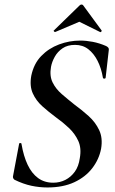

<svg xmlns="http://www.w3.org/2000/svg" viewBox="-20 -815 507 847"><path d="M189 12Q154 12 118.5 4.5Q83 -3 44 -22Q40 -25 38 -29.5Q36 -34 38 -41L64 -179Q64 -184 69.5 -184Q75 -184 75 -179Q84 -126 102 -88Q120 -50 148 -29.5Q176 -9 215 -9Q244 -9 268.5 -21.5Q293 -34 310 -57.5Q327 -81 332 -117Q340 -161 325.5 -193Q311 -225 284 -250.5Q257 -276 226 -298Q195 -321 167 -346Q139 -371 124.5 -403.5Q110 -436 118 -481Q129 -534 162 -568Q195 -602 240.5 -619Q286 -636 334 -636Q360 -636 389 -630.5Q418 -625 448 -612Q462 -605 460 -595L446 -472Q445 -468 440 -468Q435 -468 434 -472Q427 -514 410.5 -546.5Q394 -579 369.5 -598Q345 -617 311 -617Q278 -617 256 -602Q234 -587 221.5 -564.5Q209 -542 205 -520Q198 -480 212 -451.5Q226 -423 252.5 -400Q279 -377 308 -354Q341 -330 371 -303Q401 -276 417.5 -241Q434 -206 426 -159Q417 -112 387 -73Q357 -34 307.5 -11Q258 12 189 12ZM224 -674Q222 -673 218.5 -676Q215 -679 218 -681L330 -790Q334 -795 339.5 -795Q345 -795 348 -790L428 -681Q430 -679 427 -675.5Q424 -672 421 -674L330 -719Z"/></svg>

Font: Cormorant Light SemiBold
Style: Italic
Weight: 600
Italic angle: -10°
Version: Version 4.000